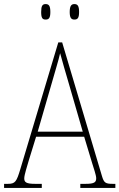

<svg xmlns="http://www.w3.org/2000/svg" viewBox="-23 -922 586 942"><path d="M342 -826C358 -826 365 -834 365 -863C365 -893 358 -902 342 -902C327 -902 319 -893 319 -863C319 -834 327 -826 342 -826ZM201 -826C217 -826 224 -834 224 -863C224 -893 217 -902 201 -902C185 -902 179 -893 179 -863C179 -834 185 -826 201 -826ZM-3 0H182V-20H150C105 -20 96 -28 96 -47C96 -64 111 -109 118 -134L154 -251H390L429 -122C436 -99 449 -62 449 -48C449 -28 441 -20 396 -20H371V0H543V-20H531C494 -20 487 -25 477 -59L282 -714H263L77 -93C58 -30 52 -20 15 -20H-3ZM162 -276 230 -511C245 -565 265 -628 272 -661C282 -625 298 -567 319 -497L383 -276Z"/></svg>

Font: Noto Serif Myanmar Condensed Thin
Style: Regular
Weight: 100
Width: 3
Designer: Ben Mitchell and the Monotype Design Team
Foundry: Monotype Imaging Inc.
Version: Version 2.106